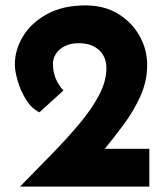

<svg xmlns="http://www.w3.org/2000/svg" viewBox="-20 -691 623 711"><path d="M54 0Q116 -63 173 -121.5Q230 -180 275.5 -234.5Q321 -289 347.5 -340Q374 -391 374 -439Q374 -468 361 -488.5Q348 -509 325.5 -520Q303 -531 272 -531Q241 -531 219.5 -520Q198 -509 187 -491.5Q176 -474 176 -456Q176 -424 186.5 -399.5Q197 -375 215 -356L126 -275Q97 -289 76.5 -322Q56 -355 45.5 -391.5Q35 -428 35 -452Q35 -507 65.5 -557Q96 -607 154.5 -639Q213 -671 297 -671Q366 -671 417 -640Q468 -609 496.5 -558.5Q525 -508 525 -451Q525 -391 500.5 -336Q476 -281 437 -228.5Q398 -176 353 -121L287 -140H533V0Z"/></svg>

Font: Reem Kufi Fun
Style: Regular
Weight: 400
Designer: Khaled Hosny
Version: Version 1.005